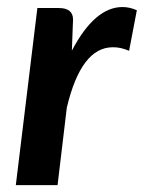

<svg xmlns="http://www.w3.org/2000/svg" viewBox="-20 -537 417 557"><path d="M335.4 -516.6Q356 -516.6 377 -507.3L354.5 -389.6Q329.6 -400.4 307.1 -399.9Q215.3 -399.9 173.8 -224.6L147 0H25.9L88.4 -513.7H150.9Q191.9 -513.7 191.9 -480V-478Q191.9 -476.1 191.4 -467.8Q190.9 -459.5 190.4 -441.2Q189.9 -422.9 188.5 -390.1Q254.9 -516.6 335.4 -516.6Z"/></svg>

Font: Lato-BoldItalic
Style: Bold Italic
Weight: 700
Italic angle: -7°
Designer: Lukasz Dziedzic
Foundry: tyPoland Lukasz Dziedzic
Version: Version 1.104; Western+Polish opensource